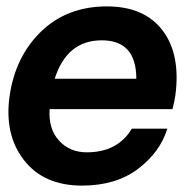

<svg xmlns="http://www.w3.org/2000/svg" viewBox="-20 -575 607 600"><path d="M528 -277Q526 -261 519 -234H135Q131 -172 164.5 -135.5Q198 -99 251 -99Q348 -99 392 -173H503Q480 -99 411 -47Q342 5 236 5Q117 5 55 -74.5Q-7 -154 10 -275Q28 -399 109 -477Q190 -555 314 -555Q431 -555 488 -480Q545 -405 528 -277ZM298 -449Q189 -449 151 -329H406Q406 -449 298 -449Z"/></svg>

Font: Oakes Grotesk
Style: Bold Italic
Weight: 600
Italic angle: -8°
Designer: Samuel Oakes
Foundry: Samuel Oakes
Version: Version 1.000;PS 001.000;hotconv 1.0.88;makeotf.lib2.5.64775